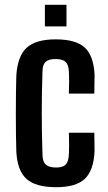

<svg xmlns="http://www.w3.org/2000/svg" viewBox="-20 -772 450 800"><path d="M48 -141Q47 -170 46.5 -211.5Q46 -253 46 -298Q46 -343 46.5 -385Q47 -427 48 -457Q53 -538 91 -573Q129 -608 212 -608Q296 -608 333 -574Q370 -540 374 -461Q374 -443 373.5 -419.5Q373 -396 373 -382H267Q268 -402 268 -430Q268 -458 267 -473Q266 -502 253.5 -514Q241 -526 212 -526Q183 -526 170 -514Q157 -502 157 -473Q154 -384 154 -301.5Q154 -219 157 -130Q157 -99 170.5 -86.5Q184 -74 214 -74Q242 -74 254 -86.5Q266 -99 267 -130Q268 -146 268 -169Q268 -192 267 -219H373Q373 -205 373.5 -182Q374 -159 374 -141Q370 -61 333 -26.5Q296 8 214 8Q129 8 90.5 -26.5Q52 -61 48 -141ZM167 -662V-752H257V-662Z"/></svg>

Font: Big Shoulders Display
Style: Bold
Weight: 700
Designer: Patric King
Foundry: XO Type Co
Version: Version 1.000; ttfautohint (v1.8.2)